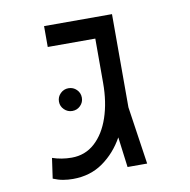

<svg xmlns="http://www.w3.org/2000/svg" viewBox="-70 -656 727 734"><g transform="rotate(-10 293.0 -288.5)"><path d="M155.8 8.8Q136.2 8.8 117.7 5.6Q99.1 2.4 79.1 -5.9L90.3 -84.5Q126 -72.3 165 -72.3Q217.3 -72.3 254.9 -106.2Q292.5 -140.1 312.5 -199.2Q332.5 -258.3 332.5 -332.5V-504.9H147.9V-585.9H411.6V-224.1L444.8 0H368.7L353.5 -117.7Q322.3 -61.5 272.7 -26.4Q223.1 8.8 155.8 8.8ZM198.2 -247.6Q180.2 -247.6 167 -260.5Q153.8 -273.4 153.8 -291.5Q153.8 -310.1 167 -323Q180.2 -335.9 198.2 -335.9Q216.8 -335.9 229.7 -323Q242.7 -310.1 242.7 -291.5Q242.7 -273.4 229.7 -260.5Q216.8 -247.6 198.2 -247.6Z"/></g></svg>

Font: Cascadia Mono SemiLight
Style: Regular
Weight: 350
Monospace: yes
Designer: Aaron Bell
Foundry: Saja Typeworks
Version: Version 2404.023; ttfautohint (v1.8.4)